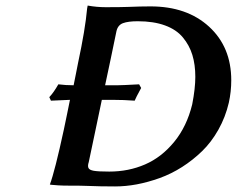

<svg xmlns="http://www.w3.org/2000/svg" viewBox="-20 -671 856 694"><path d="M361.8 -645Q417 -645 441.9 -646Q489.7 -647.9 523.9 -647.9Q655.8 -647.9 735.8 -574.5Q815.9 -501 815.9 -380.9Q815.9 -339.8 807.1 -299.8Q794.9 -247.6 769.5 -202.4Q744.1 -157.2 710.7 -124.8Q677.2 -92.3 638.2 -67.4Q599.1 -42.5 556.9 -27.3Q514.6 -12.2 474.4 -4.6Q434.1 2.9 396 2.9Q340.8 2.9 296.9 1Q276.9 0 227.1 0Q207.5 0 190.9 -1Q174.3 -2 167 -2.9L160.2 -3.9Q178.2 -51.8 210.9 -203.1Q215.3 -222.7 222.4 -258.5Q229.5 -294.4 232.9 -310.1Q168.5 -307.6 164.1 -307.1L158.2 -319.8Q174.3 -336.9 190.9 -366.2Q217.3 -362.8 246.1 -362.8Q249 -375 254.2 -403.1Q259.3 -431.2 262.2 -443.8Q288.1 -564.5 294.9 -640.1Q294.9 -640.6 295.9 -645.5Q296.9 -650.4 296.9 -650.9Q329.6 -645 361.8 -645ZM375 -50.8Q444.8 -50.8 504.4 -76.7Q564 -102.5 609.6 -158.2Q655.3 -213.9 674.8 -293.9Q686 -351.6 686 -393.1Q686 -437.5 675.3 -472.4Q664.6 -507.3 641.1 -535.6Q617.7 -564 576.4 -579.1Q535.2 -594.2 478 -594.2Q442.9 -594.2 424.3 -587.2Q405.8 -580.1 400.9 -558.1Q394 -524.4 380.6 -460.2Q367.2 -396 359.9 -362.8H404.8Q419.9 -362.8 482.9 -366.2L490.2 -353Q470.7 -317.4 466.8 -307.1Q427.2 -310.1 386.2 -310.1H348.1Q340.3 -272.5 324.5 -197.5Q308.6 -122.6 300.8 -85Q296.4 -71.8 299.6 -64.2Q302.7 -56.6 318.8 -53.7Q335 -50.8 375 -50.8Z"/></svg>

Font: Linear Smooth
Style: Bold Italic
Weight: 700
Designer: Philipp H. Poll, Flanker
Foundry: Philipp H. Poll, reworked by Flanker
Version: Version 1.061 | FøM Fix